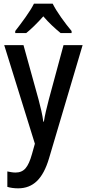

<svg xmlns="http://www.w3.org/2000/svg" viewBox="-20 -786 472 1046"><path d="M3 -540H108L190 -244Q198 -214 205 -183.5Q212 -153 216 -123H219Q223 -149 230 -179.5Q237 -210 246 -244L326 -540H430L247 77Q222 161 181 200.5Q140 240 79 240Q63 240 48 238Q33 236 20 232V148Q30 150 41.5 152Q53 154 65 154Q99 154 119 131Q139 108 154 54L170 -3ZM267 -766Q284 -732 313.5 -690.5Q343 -649 370 -617V-606H310Q288 -624 263.5 -647Q239 -670 216 -697Q192 -670 167.5 -646Q143 -622 123 -606H63V-617Q89 -650 119 -692Q149 -734 165 -766Z"/></svg>

Font: Noto Sans Gurmukhi Condensed Medium
Style: Regular
Weight: 500
Width: 3
Designer: Jelle Bosma - Monotype Design Team
Foundry: Monotype Imaging Inc.
Version: Version 2.004; ttfautohint (v1.8.4.7-5d5b)